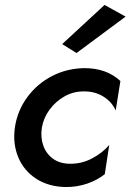

<svg xmlns="http://www.w3.org/2000/svg" viewBox="-20 -745 527 775"><path d="M487 -678 289 -531 231 -567 402 -725ZM149 -230Q143 -191 154.5 -158Q166 -125 193 -105Q220 -85 260 -84Q309 -83 351.5 -105.5Q394 -128 421 -160L403 -42Q373 -18 332.5 -4Q292 10 246 10Q177 9 127 -23Q77 -55 54 -109.5Q31 -164 40 -230Q50 -298 90 -352.5Q130 -407 190 -438Q250 -469 321 -470Q410 -470 466 -418L447 -299Q431 -335 396 -356Q361 -377 317 -376Q276 -376 240.5 -356Q205 -336 180.5 -303Q156 -270 149 -230Z"/></svg>

Font: Jost* Medium
Style: Italic
Weight: 500
Italic angle: -10°
Version: Version 3.7